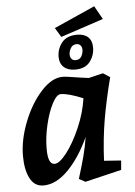

<svg xmlns="http://www.w3.org/2000/svg" viewBox="-58 -887 662 944"><g transform="rotate(-5 273.0 -415.0)"><path d="M30 -140Q30 -220 64.5 -307.5Q99 -395 152 -453Q205 -511 257 -511Q276 -511 342 -500L386 -494L457 -511L491 -489Q462 -377 446 -283Q430 -189 425 -82L509 -76L505 -30L325 13L294 -4Q314 -68 326 -113.5Q338 -159 345 -206Q300 -108 240.5 -47.5Q181 13 118 13Q74 13 52 -29.5Q30 -72 30 -140ZM182 -88Q206 -88 242 -134.5Q278 -181 309.5 -253.5Q341 -326 351 -397Q279 -427 241 -427Q221 -427 199.5 -386Q178 -345 163.5 -283.5Q149 -222 149 -164Q149 -88 182 -88ZM247 -610Q247 -650 271.5 -680.5Q296 -711 346 -711Q382 -711 401 -693Q420 -675 420 -642Q420 -603 396.5 -572Q373 -541 323 -541Q287 -541 267 -559.5Q247 -578 247 -610ZM367 -635Q367 -648 360 -656.5Q353 -665 340 -665Q321 -665 311.5 -649Q302 -633 302 -617Q302 -604 309 -595.5Q316 -587 329 -587Q349 -587 358 -602.5Q367 -618 367 -635ZM241 -753 443 -843 480 -777 269 -707Z"/></g></svg>

Font: Andada Pro
Style: Bold Italic
Weight: 700
Italic angle: -7°
Designer: Carolina Giovagnoli
Foundry: Huerta Tipografica
Version: Version 3.005; ttfautohint (v1.8.4)